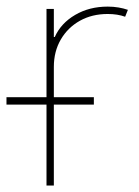

<svg xmlns="http://www.w3.org/2000/svg" viewBox="-47 -573 429 593"><path d="M96.6 0V-545.5H119.3V-458.8H122.2Q141.3 -501.4 185.2 -527Q229 -552.6 285.5 -552.6Q303.3 -552.6 319.1 -549.9Q334.9 -547.2 348 -542.6L339.5 -521.3Q316.1 -529.8 285.5 -529.8Q237.2 -529.8 199.8 -508.9Q162.3 -487.9 140.8 -451Q119.3 -414.1 119.3 -366.5V0ZM-27 -250V-272.7H242.9V-250Z"/></svg>

Font: Inter UI Thin
Style: Regular
Weight: 100
Designer: Rasmus Andersson
Foundry: rsms
Version: 3.2;8d6f07862